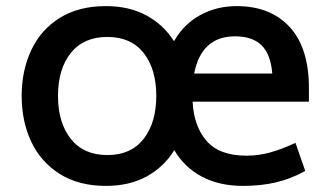

<svg xmlns="http://www.w3.org/2000/svg" viewBox="-20 -592 1072 629"><path d="M788 -82Q827 -82 865 -92.5Q903 -103 948 -124L980 -32Q933 -6 884 5.5Q835 17 776 17Q698 17 641 -13.5Q584 -44 551 -100Q517 -45 460.5 -14Q404 17 327 17Q238 17 176 -22Q114 -61 82.5 -127.5Q51 -194 51 -278Q51 -361 82.5 -428Q114 -495 176 -533.5Q238 -572 327 -572Q403 -572 459.5 -541.5Q516 -511 550 -457Q582 -513 636 -542.5Q690 -572 755 -572Q866 -572 929 -503.5Q992 -435 992 -304V-259H611Q615 -178 657 -130Q699 -82 788 -82ZM616 -351H872Q867 -414 837 -443.5Q807 -473 750 -473Q640 -473 616 -351ZM492 -278Q492 -366 450.5 -418.5Q409 -471 332 -471Q254 -471 212 -418.5Q170 -366 170 -278Q170 -190 212 -137Q254 -84 332 -84Q409 -84 450.5 -137Q492 -190 492 -278Z"/></svg>

Font: Biryani SemiBold
Style: Regular
Weight: 600
Designer: Dan Reynolds and Mathieu Réguer
Foundry: Dan Reynolds and Mathieu Réguer
Version: Version 1.004; ttfautohint (v1.1) -l 5 -r 5 -G 72 -x 0 -D la